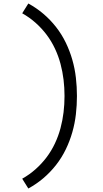

<svg xmlns="http://www.w3.org/2000/svg" viewBox="-20 -874 590 1098"><path d="M142 204 107 148Q148 125 183 94Q218 63 246 26Q274 -11 294 -53.5Q314 -96 326 -141Q338 -186 343.5 -232Q349 -278 349 -325Q349 -372 343.5 -418Q338 -464 326 -509Q314 -554 294 -596.5Q274 -639 246 -676Q218 -713 183 -744Q148 -775 107 -798L142 -854Q188 -829 228 -795Q268 -761 300.5 -719.5Q333 -678 356 -630.5Q379 -583 393.5 -532.5Q408 -482 414 -429.5Q420 -377 420 -325Q420 -273 414 -220.5Q408 -168 393.5 -117.5Q379 -67 356 -19.5Q333 28 300.5 69.5Q268 111 228 145Q188 179 142 204Z"/></svg>

Font: Lode
Style: Regular
Weight: 400
Monospace: yes
Designer: Belleve Invis
Foundry: Belleve Invis
Version: Version 29.2.0; ttfautohint (v1.8.3)